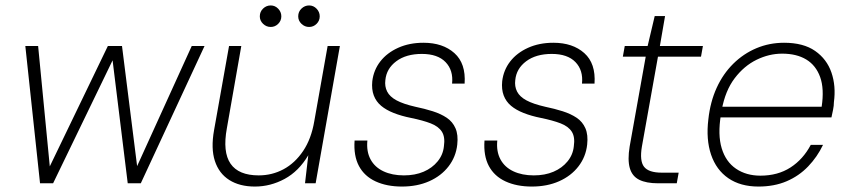

<svg xmlns="http://www.w3.org/2000/svg" viewBox="-20 -673 3116 705"><path d="M127 0 73 -504H120L164 -50H157L376 -504H428L485 -51H478L684 -504H731L497 0H449L392 -463H399L175 0Z M916 12Q860 12 822 -12Q784 -36 769 -82Q754 -128 766 -195L821 -504H866L813 -202Q797 -115 826.5 -72Q856 -29 930 -29Q979 -29 1021 -51.5Q1063 -74 1093 -118.5Q1123 -163 1134 -228L1183 -504H1228L1139 0H1100L1112 -103Q1077 -44 1025 -16Q973 12 916 12ZM974 -574Q958 -574 946 -585.5Q934 -597 934 -613Q934 -630 946 -641.5Q958 -653 974 -653Q990 -653 1001.5 -641Q1013 -629 1013 -613Q1013 -597 1001.5 -585.5Q990 -574 974 -574ZM1115 -574Q1099 -574 1087 -585.5Q1075 -597 1075 -613Q1075 -630 1087 -641.5Q1099 -653 1115 -653Q1131 -653 1142.5 -641Q1154 -629 1154 -613Q1154 -597 1142.5 -585.5Q1131 -574 1115 -574Z M1456 12Q1400 12 1359 -7Q1318 -26 1298 -63.5Q1278 -101 1282 -157H1329Q1325 -117 1340.5 -88Q1356 -59 1388 -44Q1420 -29 1463 -29Q1504 -29 1535.5 -42.5Q1567 -56 1587 -80.5Q1607 -105 1610 -136Q1615 -170 1602.5 -189.5Q1590 -209 1561.5 -220Q1533 -231 1489 -240Q1454 -247 1426 -258Q1398 -269 1379.5 -284.5Q1361 -300 1352.5 -322.5Q1344 -345 1347 -375Q1352 -416 1376.5 -447.5Q1401 -479 1442 -497.5Q1483 -516 1535 -516Q1606 -516 1648.5 -478Q1691 -440 1686 -366H1640Q1645 -415 1616 -445Q1587 -475 1529 -475Q1471 -475 1435 -448Q1399 -421 1395 -379Q1392 -356 1401.5 -337Q1411 -318 1436 -304.5Q1461 -291 1505 -281Q1539 -274 1569 -264.5Q1599 -255 1620.5 -240.5Q1642 -226 1652.5 -202Q1663 -178 1659 -142Q1654 -97 1627 -62Q1600 -27 1556 -7.5Q1512 12 1456 12Z M1933 12Q1877 12 1836 -7Q1795 -26 1775 -63.5Q1755 -101 1759 -157H1806Q1802 -117 1817.5 -88Q1833 -59 1865 -44Q1897 -29 1940 -29Q1981 -29 2012.5 -42.5Q2044 -56 2064 -80.5Q2084 -105 2087 -136Q2092 -170 2079.5 -189.5Q2067 -209 2038.5 -220Q2010 -231 1966 -240Q1931 -247 1903 -258Q1875 -269 1856.5 -284.5Q1838 -300 1829.5 -322.5Q1821 -345 1824 -375Q1829 -416 1853.5 -447.5Q1878 -479 1919 -497.5Q1960 -516 2012 -516Q2083 -516 2125.5 -478Q2168 -440 2163 -366H2117Q2122 -415 2093 -445Q2064 -475 2006 -475Q1948 -475 1912 -448Q1876 -421 1872 -379Q1869 -356 1878.5 -337Q1888 -318 1913 -304.5Q1938 -291 1982 -281Q2016 -274 2046 -264.5Q2076 -255 2097.5 -240.5Q2119 -226 2129.5 -202Q2140 -178 2136 -142Q2131 -97 2104 -62Q2077 -27 2033 -7.5Q1989 12 1933 12Z M2396 0Q2353 0 2327 -13Q2301 -26 2292.5 -56Q2284 -86 2292 -135L2351 -465H2267L2274 -504H2358L2384 -614H2422L2403 -504H2561L2554 -465H2396L2337 -135Q2328 -82 2345 -60.5Q2362 -39 2410 -39H2472L2465 0Z M2765 12Q2699 12 2654.5 -18.5Q2610 -49 2591 -105Q2572 -161 2581 -235Q2588 -299 2611.5 -350.5Q2635 -402 2672.5 -439Q2710 -476 2757.5 -496Q2805 -516 2859 -516Q2930 -516 2973 -486Q3016 -456 3033 -406.5Q3050 -357 3042 -298Q3042 -285 3039 -270.5Q3036 -256 3033 -242H2613L2620 -281H2997Q3007 -347 2991.5 -390Q2976 -433 2940.5 -454.5Q2905 -476 2852 -476Q2804 -476 2758 -453.5Q2712 -431 2677.5 -385.5Q2643 -340 2630 -269L2627 -251Q2615 -178 2630 -128.5Q2645 -79 2682.5 -53.5Q2720 -28 2772 -28Q2836 -28 2882.5 -58Q2929 -88 2957 -141H3002Q2981 -97 2947.5 -62Q2914 -27 2868.5 -7.5Q2823 12 2765 12Z"/></svg>

Font: DM Sans ExtraLight
Style: Italic
Weight: 250
Italic angle: -10°
Designer: Colophon Foundry, Jonny Pinhorn
Foundry: Colophon Foundry
Version: Version 4.004;gftools[0.9.30]